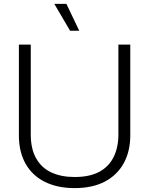

<svg xmlns="http://www.w3.org/2000/svg" viewBox="-20 -958 766 986"><path d="M363 8Q275 8 210.5 -24Q146 -56 111.5 -117Q77 -178 77 -263V-729H138V-267Q138 -194 165.5 -145Q193 -96 243.5 -72.5Q294 -49 363 -49Q440 -49 489.5 -75.5Q539 -102 563.5 -151.5Q588 -201 588 -267V-729H649V-263Q649 -181 615.5 -120Q582 -59 518.5 -25.5Q455 8 363 8ZM340 -800 259 -938H321L387 -800Z"/></svg>

Font: Mona Sans ExtraLight Light
Style: Regular
Weight: 300
Version: Version 2.000